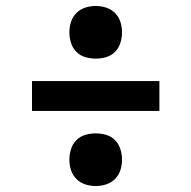

<svg xmlns="http://www.w3.org/2000/svg" viewBox="-20 -661 640 642"><path d="M300 -465Q282 -465 265 -470Q248 -475 235.5 -487.5Q223 -500 217.5 -517.5Q212 -535 212 -553Q212 -571 217.5 -588Q223 -605 235.5 -617.5Q248 -630 265 -635.5Q282 -641 300 -641Q318 -641 335 -635.5Q352 -630 364.5 -617.5Q377 -605 382.5 -588Q388 -571 388 -553Q388 -535 382.5 -517.5Q377 -500 364.5 -487.5Q352 -475 335 -470Q318 -465 300 -465ZM87 -290V-390H513V-290ZM300 -39Q282 -39 265 -44.5Q248 -50 235.5 -62.5Q223 -75 217.5 -92Q212 -109 212 -127Q212 -145 217.5 -162.5Q223 -180 235.5 -192.5Q248 -205 265 -210Q282 -215 300 -215Q318 -215 335 -210Q352 -205 364.5 -192.5Q377 -180 382.5 -162.5Q388 -145 388 -127Q388 -109 382.5 -92Q377 -75 364.5 -62.5Q352 -50 335 -44.5Q318 -39 300 -39Z"/></svg>

Font: Iosevka Plex Etoile
Style: Bold
Weight: 700
Designer: Belleve Invis
Foundry: Belleve Invis
Version: Version 25.1.1; ttfautohint (v1.8.4)